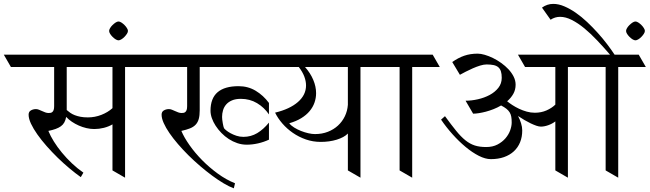

<svg xmlns="http://www.w3.org/2000/svg" viewBox="-62 -931 3404 1006"><path d="M527.3 -279.3Q507.3 -267.6 482.2 -261.2Q457 -254.9 432.1 -254.9Q411.6 -254.9 390.9 -259.8Q370.1 -264.6 350.8 -273.2Q331.5 -281.7 314.5 -293.2Q297.4 -304.7 284.7 -318.4Q281.7 -301.8 275.1 -289.8Q268.6 -277.8 257.1 -269.5Q245.6 -261.2 229.5 -255.4Q213.4 -249.5 191.4 -245.1Q202.1 -218.8 220.2 -189.7Q238.3 -160.6 262.2 -131.6Q286.1 -102.5 314.7 -75.4Q343.3 -48.3 375 -26.4L361.3 -2.9Q333 -22.9 301.8 -49.1Q270.5 -75.2 240.2 -104.7Q210 -134.3 182.4 -165.5Q154.8 -196.8 133.8 -226.6Q112.8 -256.3 100.3 -283Q87.9 -309.6 87.9 -330.1Q87.9 -345.7 99.9 -352.5Q111.8 -359.4 126.5 -359.4Q133.8 -359.4 141.8 -356.2Q149.9 -353 158.4 -349.1Q167 -345.2 175.5 -342Q184.1 -338.9 192.9 -338.9Q198.2 -338.9 203.4 -339.8Q208.5 -340.8 212.6 -344.5Q216.8 -348.1 219.2 -355.2Q221.7 -362.3 221.7 -375V-580.1H-4.9L-42 -644.5H701.2L738.3 -580.1H593.3V0L527.3 -38.1ZM398.4 -315.9Q435.1 -315.9 469 -329.1Q502.9 -342.3 527.3 -364.3V-580.1H287.6V-354.5Q296.4 -346.7 306.6 -339.6Q316.9 -332.5 330.1 -327.4Q343.3 -322.3 359.9 -319.1Q376.5 -315.9 398.4 -315.9Z M509.8 -769Q509.8 -775.4 514.9 -783.9Q520 -792.5 527.8 -800Q535.6 -807.6 543.9 -813Q552.2 -818.4 559.1 -818.4Q565.4 -818.4 574 -813Q582.5 -807.6 590.1 -800Q597.7 -792.5 603 -783.9Q608.4 -775.4 608.4 -769Q608.4 -762.2 603 -753.9Q597.7 -745.6 590.1 -737.8Q582.5 -730 574 -724.9Q565.4 -719.7 559.1 -719.7Q552.2 -719.7 543.9 -724.9Q535.6 -730 527.8 -737.8Q520 -745.6 514.9 -753.9Q509.8 -762.2 509.8 -769Z M1372.6 -580.1H984.4V-353Q984.4 -326.2 979.5 -308.1Q974.6 -290 963.1 -277.8Q951.7 -265.6 933.3 -258.3Q915 -251 888.2 -245.1Q902.8 -210.4 931.2 -170.2Q959.5 -129.9 997.1 -91.8Q1034.7 -53.7 1078.9 -21.5Q1123 10.7 1169.4 29.3L1163.1 55.7Q1138.7 46.9 1109.6 29.5Q1080.6 12.2 1049.6 -10.7Q1018.6 -33.7 986.8 -60.8Q955.1 -87.9 925.5 -117.2Q896 -146.5 870.4 -176.3Q844.7 -206.1 825.7 -233.9Q806.6 -261.7 795.7 -286.4Q784.7 -311 784.7 -330.1Q784.7 -345.7 796.6 -352.5Q808.6 -359.4 823.2 -359.4Q830.6 -359.4 838.6 -356.2Q846.7 -353 855.2 -349.1Q863.8 -345.2 872.3 -342Q880.9 -338.9 889.6 -338.9Q895 -338.9 900.1 -339.8Q905.3 -340.8 909.4 -344.5Q913.6 -348.1 916 -355.2Q918.5 -362.3 918.5 -375V-580.1H691.9L654.8 -644.5H1335.4ZM1347.2 -199.2Q1319.8 -186.5 1289.8 -179.7Q1259.8 -172.9 1230.5 -172.9Q1205.6 -172.9 1181.6 -180.9Q1157.7 -189 1136.7 -202.6Q1115.7 -216.3 1098.1 -234.4Q1080.6 -252.4 1067.9 -272Q1055.2 -291.5 1048.1 -311.8Q1041 -332 1041 -350.6Q1041 -416 1078.1 -447.8Q1115.2 -479.5 1188 -479.5Q1237.8 -479.5 1277.8 -455.3Q1317.9 -431.2 1347.2 -391.6V-331.5Q1322.3 -368.2 1284.7 -390.6Q1247.1 -413.1 1199.7 -413.1Q1172.4 -413.1 1153.6 -405Q1134.8 -397 1123.3 -383.8Q1111.8 -370.6 1106.7 -353.5Q1101.6 -336.4 1101.6 -318.4Q1101.6 -313 1102.5 -304Q1103.5 -294.9 1105.2 -285.6Q1106.9 -276.4 1108.6 -269Q1110.4 -261.7 1111.8 -259.3Q1113.8 -255.9 1122.8 -248.3Q1131.8 -240.7 1145.5 -233.2Q1159.2 -225.6 1176.8 -219.7Q1194.3 -213.9 1213.4 -213.9Q1252.9 -213.9 1285.9 -233.6Q1318.8 -253.4 1347.2 -288.6Z M1760.7 -231.4Q1751 -221.2 1736.1 -213.1Q1721.2 -205.1 1702.4 -199.2Q1683.6 -193.4 1662.1 -190.4Q1640.6 -187.5 1618.2 -187.5Q1577.6 -187.5 1540.5 -200.4Q1503.4 -213.4 1472.4 -234.9Q1441.4 -256.3 1417.5 -283.9Q1393.6 -311.5 1379.4 -340.8Q1456.5 -359.4 1499 -396.5Q1541.5 -433.6 1541.5 -483.4Q1541.5 -505.4 1532.5 -529.8Q1523.4 -554.2 1503.4 -580.1H1325.7L1288.6 -644.5H1934.1L1971.2 -580.1H1826.7V0L1760.7 -38.1ZM1588.4 -228.5Q1625.5 -228.5 1656 -240.5Q1686.5 -252.4 1709 -273.2Q1731.4 -293.9 1744.9 -321.8Q1758.3 -349.6 1760.7 -381.8V-580.1H1536.1Q1564.5 -547.9 1579.3 -512.7Q1594.2 -477.5 1594.2 -442.9Q1594.2 -417.5 1585.9 -393.6Q1577.6 -369.6 1560.3 -348.9Q1543 -328.1 1516.4 -311.8Q1489.7 -295.4 1453.6 -285.2Q1462.9 -272.9 1479.5 -262.7Q1496.1 -252.4 1515.1 -244.9Q1534.2 -237.3 1553.5 -232.9Q1572.8 -228.5 1588.4 -228.5Z M2031.7 -580.1H1924.3L1887.2 -644.5H2205.1L2242.2 -580.1H2097.7V0L2031.7 -38.1Z M2847.7 -294.9Q2831.1 -282.2 2810.3 -274.9Q2789.6 -267.6 2772 -267.6Q2762.2 -267.6 2748.5 -272.2Q2734.9 -276.9 2719 -284.4Q2703.1 -292 2686 -302Q2668.9 -312 2652.3 -323.2Q2662.1 -304.7 2668.2 -285.2Q2674.3 -265.6 2674.3 -247.6Q2674.3 -213.4 2663.1 -185.8Q2651.9 -158.2 2630.6 -138.4Q2609.4 -118.7 2578.9 -107.9Q2548.3 -97.2 2509.8 -97.2Q2481 -97.2 2446.5 -114.7Q2412.1 -132.3 2377.2 -161.4Q2342.3 -190.4 2309.1 -227.5Q2275.9 -264.6 2249 -304.2L2269.5 -322.3Q2302.7 -276.9 2327.9 -245.8Q2353 -214.8 2376.7 -195.8Q2400.4 -176.8 2425.8 -168.7Q2451.2 -160.6 2485.4 -160.6Q2519.5 -160.6 2544.7 -173.8Q2569.8 -187 2586.4 -206.3Q2603 -225.6 2611.1 -248Q2619.1 -270.5 2619.1 -289.1Q2619.1 -306.2 2616.9 -319.1Q2614.7 -332 2608.4 -342.3Q2602.1 -352.5 2591.3 -361.1Q2580.6 -369.6 2563.5 -378.4Q2544.4 -367.2 2523.9 -359.1Q2503.4 -351.1 2483.9 -345.9Q2464.4 -340.8 2447 -338.1Q2429.7 -335.4 2417 -335.4L2377.4 -403.3Q2408.7 -403.3 2442.1 -410.9Q2475.6 -418.5 2503.4 -433.3Q2531.2 -448.2 2549.1 -470.7Q2566.9 -493.2 2566.9 -523.4Q2566.9 -543.9 2562.5 -557.4Q2558.1 -570.8 2548.6 -578.9Q2539.1 -586.9 2523.9 -590.1Q2508.8 -593.3 2487.3 -593.3Q2472.7 -593.3 2453.6 -587.4Q2434.6 -581.5 2415.3 -573Q2396 -564.5 2377.9 -555.2Q2359.9 -545.9 2347.7 -539.1L2307.6 -606Q2338.4 -627.9 2370.1 -638.9Q2401.9 -649.9 2440.9 -649.9Q2457 -649.9 2478 -643.8Q2499 -637.7 2521 -627Q2543 -616.2 2564.2 -601.1Q2585.4 -585.9 2602.3 -567.9Q2619.1 -549.8 2629.4 -529.3Q2639.6 -508.8 2639.6 -487.3Q2639.6 -460.4 2627.4 -439Q2615.2 -417.5 2595.2 -400.4Q2606.4 -391.1 2622.6 -380.6Q2638.7 -370.1 2657.7 -361.1Q2676.8 -352.1 2697.8 -346.2Q2718.8 -340.3 2740.2 -340.3Q2773.9 -340.3 2801.5 -352.5Q2829.1 -364.7 2847.7 -382.8V-580.1H2689L2651.9 -644.5H3134.3Q3101.1 -683.1 3067.1 -719Q3033.2 -754.9 2999.8 -782.5Q2966.3 -810.1 2934.1 -826.4Q2901.9 -842.8 2872.6 -842.8Q2845.7 -842.8 2822.8 -827.6L2777.8 -891.1Q2804.7 -910.6 2836.9 -910.6Q2864.7 -910.6 2894.5 -897.9Q2924.3 -885.3 2954.6 -864.3Q2984.9 -843.3 3014.2 -815.7Q3043.5 -788.1 3070.1 -758.5Q3096.7 -729 3119.1 -699.5Q3141.6 -669.9 3158.2 -644.5H3284.7L3321.8 -580.1H3177.2V0L3111.3 -38.1V-580.1H2913.6V0L2847.7 -38.1Z M3218.3 -769Q3218.3 -775.4 3223.4 -783.9Q3228.5 -792.5 3236.3 -800Q3244.1 -807.6 3252.4 -813Q3260.7 -818.4 3267.6 -818.4Q3273.9 -818.4 3282.5 -813Q3291 -807.6 3298.6 -800Q3306.2 -792.5 3311.5 -783.9Q3316.9 -775.4 3316.9 -769Q3316.9 -762.2 3311.5 -753.9Q3306.2 -745.6 3298.6 -737.8Q3291 -730 3282.5 -724.9Q3273.9 -719.7 3267.6 -719.7Q3260.7 -719.7 3252.4 -724.9Q3244.1 -730 3236.3 -737.8Q3228.5 -745.6 3223.4 -753.9Q3218.3 -762.2 3218.3 -769Z"/></svg>

Font: Kurinto Seri
Style: Regular
Weight: 400
Designer: Kurinto was developed by Clint Goss from a range of fonts that are compatible with the SIL Open Font License Version 1.1
Foundry: Clinton F. Goss
Version: Version 2.196; July 25, 2020